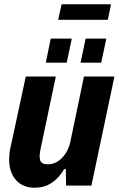

<svg xmlns="http://www.w3.org/2000/svg" viewBox="-20 -871 557 901"><path d="M409 0H290L289 -78L281 -77Q229 10 144 10Q87 10 55 -26Q23 -62 23 -123Q23 -151 28 -173L101 -512H242L171 -175Q166 -150 166 -138Q166 -117 175 -108.5Q184 -100 204 -100Q241 -100 270 -129Q299 -158 310 -205L374 -512H517ZM218 -690H317L293 -577H195ZM382 -690H479L455 -577H358ZM269 -851H501L486 -778H253Z"/></svg>

Font: Decalotype
Style: Bold Italic
Weight: 700
Italic angle: -12°
Designer: Alfredo Marco Pradil
Foundry: Alfredo Marco Pradil
Version: Version 1.0